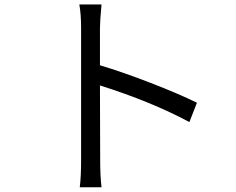

<svg xmlns="http://www.w3.org/2000/svg" viewBox="-20 -794 1040 845"><path d="M846.7 -341.8 813.5 -256.8Q645.5 -346.7 419.9 -418L420.9 -87.9Q420.9 -19.5 426.8 30.3H331.1Q336.9 -17.6 336.9 -87.9V-669.9Q336.9 -732.4 329.1 -774.4H426.8Q419.9 -701.2 419.9 -669.9V-506.8Q520.5 -476.6 644 -428.7Q767.6 -380.9 846.7 -341.8Z"/></svg>

Font: GenYoGothic TW TTF Regular
Style: Regular
Weight: 400
Version: Version 1.300